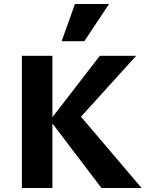

<svg xmlns="http://www.w3.org/2000/svg" viewBox="-20 -936 725 956"><path d="M485 0 229 -337 477 -658H658L348 -316L355 -388L685 0ZM89 0V-658H241V0ZM287 -731 353 -916H523L400 -731Z"/></svg>

Font: Ysabeau ExtraBold
Style: Regular
Weight: 800
Designer: Christian Thalmann (Catharsis Fonts)
Version: Version 2.002